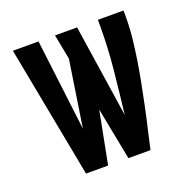

<svg xmlns="http://www.w3.org/2000/svg" viewBox="-99 -615 699 711"><g transform="rotate(-20 250.0 -260.0)"><path d="M123 0 24 -520H125L169 -160L209 -422L190 -520H277L332 -155Q342 -240 350.5 -324.5Q359 -409 359 -494V-520H460V-494Q460 -452 455.5 -410.5Q451 -369 444.5 -327.5Q438 -286 430 -245Q422 -204 413.5 -163Q405 -122 395.5 -81.5Q386 -41 377 0H290L250 -206L210 0Z"/></g></svg>

Font: Iosevka Gothic
Style: Bold
Weight: 700
Monospace: yes
Designer: Belleve Invis
Foundry: Belleve Invis
Version: Version 15.5.1; ttfautohint (v1.8.4)